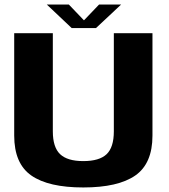

<svg xmlns="http://www.w3.org/2000/svg" viewBox="-20 -821 744 845"><path d="M346.5 4Q499.5 4 575.2 -48.5Q651 -101 651 -224.5V-675H481V-243Q481 -172.5 449 -142.2Q417 -112 346.5 -112Q276.5 -112 244.5 -142.5Q212.5 -173 212.5 -243V-675H42.5V-224.5Q42.5 -101 118 -48.5Q193.5 4 346.5 4ZM295.5 -697.5H402.5L513 -801H416L349.5 -731.5L283 -801H186Z"/></svg>

Font: Anybody Thin
Style: Bold
Weight: 700
Version: Version 1.113;gftools[0.9.25]